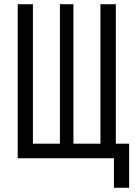

<svg xmlns="http://www.w3.org/2000/svg" viewBox="-20 -750 640 910"><path d="M520 140V0H64V-730H136V-69H264V-730H328V-69H456V-730H529V-69H592V140Z"/></svg>

Font: Pitagon Sans Mono Light
Style: Regular
Weight: 300
Monospace: yes
Designer: Travis Tran
Foundry: Pitagon
Version: Version 1.001; ttfautohint (v1.8.4.7-5d5b);gftools[0.9.26]